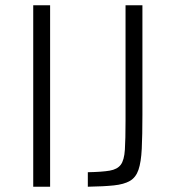

<svg xmlns="http://www.w3.org/2000/svg" viewBox="-20 -708 658 728"><path d="M106 0V-688H170V0ZM313 0V-55Q367 -56 396 -61Q425 -66 438 -83.5Q451 -101 453.5 -140.5Q456 -180 456 -250V-688H520V-273Q520 -195 517.5 -144Q515 -93 505 -64Q495 -35 472.5 -22Q450 -9 411.5 -5Q373 -1 313 0Z"/></svg>

Font: Saira Thin Light
Style: Regular
Weight: 300
Version: Version 1.101